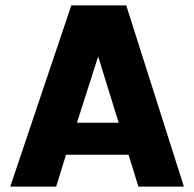

<svg xmlns="http://www.w3.org/2000/svg" viewBox="-20 -691 719 711"><path d="M18 0 244 -671H447.5L661 0H492.5L456 -118H224.5L188 0ZM265 -236.5H419.5L343.5 -482Z"/></svg>

Font: Karla ExtraBold
Style: Regular
Weight: 800
Designer: Jonathan Pinhorn
Version: Version 2.001